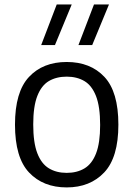

<svg xmlns="http://www.w3.org/2000/svg" viewBox="-20 -828 596 858"><path d="M278 9.5Q173 9.5 110 -57Q47 -123.5 47 -271Q47 -417.5 109.5 -484.2Q172 -551 278 -551Q384 -551 446.5 -484.5Q509 -418 509 -271Q509 -124.5 445.8 -57.5Q382.5 9.5 278 9.5ZM278 -55.5Q324 -55.5 357.5 -75.5Q391 -95.5 409.2 -142.2Q427.5 -189 427.5 -269.5Q427.5 -351.5 409 -398.8Q390.5 -446 357 -465.8Q323.5 -485.5 278 -485.5Q232 -485.5 198.5 -465.8Q165 -446 146.8 -399.2Q128.5 -352.5 128.5 -272Q128.5 -190.5 146.8 -143.2Q165 -96 198.5 -75.8Q232 -55.5 278 -55.5ZM330.5 -626.5 400 -808H467L392 -626.5ZM164 -626.5 233.5 -808H300.5L225.5 -626.5Z"/></svg>

Font: Encode Sans
Style: Regular
Weight: 400
Designer: Multiple Designers
Foundry: Impallari Type
Version: Version 3.002; ttfautohint (v1.8.3) -l 8 -r 50 -G 200 -x 14 